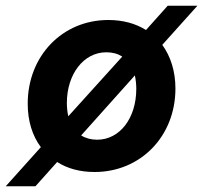

<svg xmlns="http://www.w3.org/2000/svg" viewBox="-56 -586 711 672"><path d="M-36 66H68L144 -19C180 4 224 16 275 16C436 16 558 -109 558 -276C558 -337 541 -389 512 -429L635 -566H531L455 -481C418 -504 374 -516 323 -516C162 -516 41 -390 41 -223C41 -163 57 -111 87 -71ZM284 -97C263 -97 244 -102 228 -112L416 -322C419 -308 421 -292 421 -275C421 -172 363 -97 284 -97ZM178 -225C178 -327 237 -403 316 -403C338 -403 356 -398 372 -388L183 -179C180 -193 178 -208 178 -225Z"/></svg>

Font: Uncut Sans
Style: Bold Italic
Weight: 700
Italic angle: -11°
Designer: Kasper Nordkvist
Foundry: UNCUT.wtf
Version: Version 1.304;Glyphs 3.2 (3246)